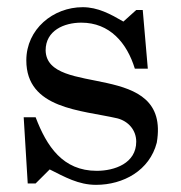

<svg xmlns="http://www.w3.org/2000/svg" viewBox="-20 -499 503 534"><path d="M118.2 -27.8C160.2 -6.8 198.2 15.1 247.1 15.1C323.2 15.1 396 -24.9 416 -102.1C456.1 -335.9 109.9 -225.1 106.9 -358.9C106.9 -414.1 158.2 -436 206.1 -436C285.2 -436 333 -379.9 355 -308.1H391.1L377 -471.2H358.9L323.2 -439C287.1 -460 252 -479 210 -479C127.9 -479 53.2 -418 53.2 -331.1C53.2 -195.8 206.1 -192.9 306.2 -169.9C336.9 -162.1 358.9 -137.2 358.9 -105C358.9 -44.9 298.8 -23.9 249 -23.9C154.8 -23.9 109.9 -91.8 79.1 -172.9H45.9L57.1 11.2H79.1Z"/></svg>

Font: MusGlyphs-Text
Style: Regular
Weight: 400
Version: Version 2.1.1